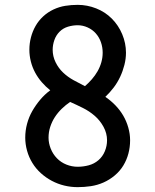

<svg xmlns="http://www.w3.org/2000/svg" viewBox="-20 -763 640 791"><path d="M300 8Q272 8 245 1.5Q218 -5 193.5 -18Q169 -31 148.5 -49.5Q128 -68 113.5 -91.5Q99 -115 91.5 -142Q84 -169 84 -196Q84 -225 91.5 -253Q99 -281 113 -305.5Q127 -330 145.5 -352Q164 -374 187 -391Q168 -406 152 -424.5Q136 -443 124.5 -464.5Q113 -486 107 -510Q101 -534 101 -558Q101 -584 107.5 -609Q114 -634 126.5 -656Q139 -678 158 -695.5Q177 -713 200.5 -724Q224 -735 249 -739Q274 -743 300 -743Q339 -743 376 -728.5Q413 -714 440.5 -686.5Q468 -659 483.5 -622Q499 -585 499 -546Q499 -521 492.5 -495.5Q486 -470 475 -446.5Q464 -423 448.5 -402.5Q433 -382 414 -364Q436 -349 455 -329.5Q474 -310 487.5 -287Q501 -264 508.5 -237.5Q516 -211 516 -185Q516 -157 509 -130.5Q502 -104 488 -81Q474 -58 452.5 -40Q431 -22 406 -11Q381 0 354 4Q327 8 300 8ZM330 -408Q345 -421 358.5 -436.5Q372 -452 382 -469.5Q392 -487 397.5 -506.5Q403 -526 403 -546Q403 -568 396 -588.5Q389 -609 375 -625Q361 -641 341 -650Q321 -659 300 -659Q280 -659 260 -653Q240 -647 225.5 -632.5Q211 -618 204 -598Q197 -578 197 -558Q197 -531 209 -506.5Q221 -482 240 -464Q259 -446 282.5 -433Q306 -420 330 -408ZM300 -76Q323 -76 345.5 -82Q368 -88 385.5 -103Q403 -118 412 -140Q421 -162 421 -185Q421 -214 406.5 -240.5Q392 -267 370 -286Q348 -305 322 -318Q296 -331 269 -343Q251 -331 234.5 -315Q218 -299 206 -280.5Q194 -262 187 -240.5Q180 -219 180 -196Q180 -173 189 -150.5Q198 -128 214.5 -111Q231 -94 253.5 -85Q276 -76 300 -76Z"/></svg>

Font: Iosevka HT Medium Extended
Style: Regular
Weight: 500
Width: 7
Monospace: yes
Designer: Belleve Invis
Foundry: Belleve Invis
Version: Version 32.3.0; ttfautohint (v1.8.4)